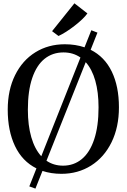

<svg xmlns="http://www.w3.org/2000/svg" viewBox="-20 -1012 745 1130"><path d="M513.5 -719Q595.5 -678 637.8 -590.8Q680 -503.5 680 -380.5Q680 -263.5 636.5 -174.8Q593 -86 516 -37.5Q439 11 341.5 11Q281 11 230 -6L188.5 98L152.5 85L194.5 -21Q111 -62.5 68.2 -152.5Q25.5 -242.5 25.5 -366.5Q25.5 -482.5 68.8 -569.8Q112 -657 188.2 -704.2Q264.5 -751.5 361.5 -751.5Q424.5 -751.5 477.5 -733.5L517.5 -834L553.5 -820ZM223 -92.5 453.5 -673.5Q410.5 -703.5 353.5 -703.5Q289.5 -703.5 242.5 -666Q195.5 -628.5 169.8 -553Q144 -477.5 144 -366.5Q144 -274.5 164.2 -204.5Q184.5 -134.5 223 -92.5ZM560 -380Q560 -469.5 540.8 -537.2Q521.5 -605 484.5 -646L253.5 -66Q296 -37 351 -37Q414.5 -37 461.5 -75.8Q508.5 -114.5 534.2 -191.5Q560 -268.5 560 -380ZM324 -800.5 286.5 -828.5 418 -992.5 494.5 -933Q471.5 -901 419.2 -860.5Q367 -820 325 -800.5Z"/></svg>

Font: Merriweather 12pt
Style: Regular
Weight: 400
Designer: Eben Sorkin
Foundry: Eben Sorkin
Version: Version 2.100